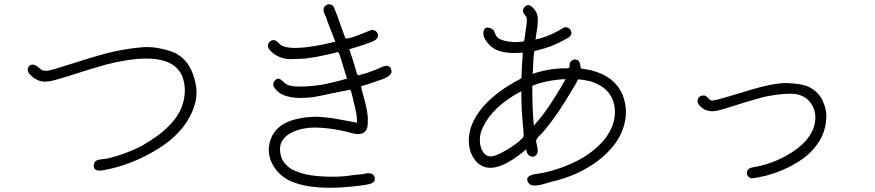

<svg xmlns="http://www.w3.org/2000/svg" viewBox="-20 -827 4040 886"><path d="M871.1 -482.4Q897.5 -410.2 879.4 -347.2Q861.3 -284.2 818.4 -232.9Q775.4 -181.6 712.4 -142.1Q649.4 -102.5 584.5 -77.6Q519.5 -52.7 460 -42Q443.4 -39.1 432.6 -40Q409.2 -43.9 413.1 -67.4Q414.1 -77.1 420.9 -83Q427.7 -88.9 435.5 -89.8Q443.4 -90.8 455.1 -92.8Q466.8 -94.7 471.7 -94.7Q557.6 -114.3 636.7 -155.3Q675.8 -177.7 709.5 -202.6Q743.2 -227.5 772.9 -260.3Q802.7 -293 818.4 -333Q834 -373 833 -417Q832 -438.5 827.1 -456.1Q788.1 -609.4 470.7 -529.3Q438.5 -520.5 401.4 -509.3Q364.3 -498 320.8 -483.9Q277.3 -469.7 252 -462.9Q195.3 -444.3 166 -453.1Q143.6 -459 124 -477.5Q101.6 -498 110.4 -515.6Q122.1 -538.1 149.4 -522.5Q156.2 -517.6 163.6 -511.2Q170.9 -504.9 174.8 -502.9Q178.7 -501 185.5 -501Q192.4 -501 197.3 -500Q208 -501 249 -513.7Q418.9 -567.4 471.7 -581.1Q510.7 -590.8 543.5 -596.7Q576.2 -602.5 619.6 -607.4Q663.1 -612.3 698.7 -606.9Q734.4 -601.6 769.5 -589.8Q804.7 -578.1 831.1 -550.8Q857.4 -523.4 871.1 -482.4Z M1783.2 -512.7Q1786.1 -503.9 1787.1 -498Q1787.1 -479.5 1752 -463.9Q1748 -461.9 1674.8 -437.5Q1653.3 -431.6 1646.5 -428.7Q1646.5 -426.8 1647.5 -420.9Q1648.4 -418.9 1652.3 -401.4Q1659.2 -378.9 1664.1 -358.4Q1677.7 -304.7 1677.7 -274.4H1676.8Q1680.7 -219.7 1650.4 -210.9Q1643.6 -209 1637.7 -209Q1629.9 -207 1621.1 -209Q1612.3 -210.9 1607.4 -211.9Q1600.6 -213.9 1590.8 -215.8Q1582 -218.8 1578.1 -219.7Q1479.5 -242.2 1405.3 -237.3Q1377 -234.4 1353.5 -226.6Q1329.1 -218.8 1308.6 -205.1Q1288.1 -190.4 1277.3 -168Q1268.6 -145.5 1274.4 -115.2Q1279.3 -88.9 1297.9 -69.3Q1314.5 -49.8 1340.8 -39.1Q1365.2 -28.3 1389.2 -22.9Q1413.1 -17.6 1443.4 -14.6Q1511.7 -8.8 1569.3 -13.7Q1622.1 -20.5 1630.9 -21.5Q1632.8 -21.5 1653.3 -23.4Q1675.8 -29.3 1685.5 -27.3Q1699.2 -26.4 1705.1 -16.6Q1712.9 -3.9 1708 7.8Q1701.2 19.5 1675.8 24.4Q1627.9 33.2 1548.8 38.1Q1400.4 45.9 1316.4 6.8Q1263.7 -19.5 1237.3 -69.3Q1210 -121.1 1226.6 -176.8Q1235.4 -206.1 1254.9 -227.5Q1274.4 -249 1301.8 -261.7Q1329.1 -274.4 1357.4 -279.3Q1385.7 -286.1 1415 -287.1Q1441.4 -290 1470.7 -286.1Q1501 -284.2 1520.5 -280.3Q1542 -276.4 1576.2 -270.5Q1609.4 -264.6 1627 -260.7Q1628.9 -275.4 1624 -306.6H1623Q1623 -311.5 1620.1 -323.2Q1617.2 -335.9 1616.2 -339.4Q1615.2 -342.8 1612.3 -355.5Q1610.4 -367.2 1609.4 -370.1Q1604.5 -387.7 1599.6 -407.2Q1597.7 -411.1 1595.7 -413.1L1518.6 -397.5Q1515.6 -396.5 1507.8 -395.5Q1460 -384.8 1431.6 -379.9Q1404.3 -375 1361.3 -375Q1318.4 -376 1287.1 -388.7Q1263.7 -398.4 1247.1 -420.9Q1231.4 -443.4 1255.9 -461.9Q1267.6 -469.7 1287.1 -450.2Q1293 -444.3 1295.9 -442.4Q1308.6 -431.6 1337.9 -428.7Q1375 -425.8 1422.9 -430.7Q1471.7 -435.5 1500 -443.4Q1528.3 -449.2 1581.1 -463.9Q1555.7 -548.8 1545.9 -578.1Q1543.9 -583 1542 -585Q1541 -585.9 1539.1 -586.9Q1538.1 -585.9 1532.2 -585Q1527.3 -584 1496.1 -576.2Q1465.8 -569.3 1439.5 -564.5Q1407.2 -559.6 1387.7 -556.6Q1368.2 -555.7 1336.9 -554.7Q1305.7 -551.8 1280.8 -560.1Q1255.9 -568.4 1237.3 -584Q1212.9 -603.5 1216.8 -620.1Q1218.8 -630.9 1227.5 -636.7Q1236.3 -643.6 1246.1 -641.6Q1254.9 -639.6 1264.6 -629.9Q1273.4 -620.1 1277.3 -618.2Q1292 -609.4 1323.2 -606.4Q1393.6 -601.6 1527.3 -634.8Q1527.3 -634.8 1517.6 -660.2Q1507.8 -685.5 1497.6 -711.4Q1487.3 -737.3 1487.3 -738.3V-739.3L1483.4 -751V-750Q1479.5 -758.8 1476.6 -765.6Q1472.7 -773.4 1472.7 -778.3H1473.6Q1470.7 -793 1482.4 -800.8Q1492.2 -809.6 1505.4 -806.2Q1518.6 -802.7 1522.5 -788.1V-789.1Q1534.2 -762.7 1546.9 -724.6Q1569.3 -661.1 1571.3 -657.2Q1571.3 -657.2 1571.3 -656.2Q1572.3 -653.3 1573.2 -651.9Q1574.2 -650.4 1574.7 -649.9Q1575.2 -649.4 1576.2 -649.4Q1577.1 -650.4 1577.1 -649.4Q1593.8 -648.4 1654.3 -672.9Q1694.3 -689.5 1699.2 -689.5V-688.5Q1710.9 -687.5 1718.8 -678.7Q1727.5 -668 1722.7 -656.2V-655.3Q1716.8 -641.6 1695.3 -633.8L1690.4 -631.8Q1652.3 -617.2 1591.8 -599.6Q1607.4 -554.7 1619.1 -514.6Q1619.1 -513.7 1620.6 -507.8Q1622.1 -502 1624 -498Q1626 -492.2 1627 -487.3Q1627.9 -485.4 1630.9 -480.5Q1632.8 -479.5 1634.8 -479.5Q1654.3 -485.4 1672.9 -490.2Q1715.8 -504.9 1739.3 -516.6Q1772.5 -531.2 1783.2 -512.7Z M2850.6 -395.5Q2876 -333 2865.2 -272.9Q2854.5 -212.9 2815.4 -160.2Q2752 -77.1 2635.7 -24.4Q2581.1 -1 2521.5 12.7Q2517.6 13.7 2503.9 18.1Q2490.2 22.5 2480.5 24.4Q2431.6 36.1 2419.9 18.6Q2414.1 10.7 2413.1 3.9Q2410.2 -14.6 2442.4 -22.5L2485.4 -29.3Q2539.1 -41 2586.9 -59.6Q2708 -106.4 2771.5 -186.5Q2795.9 -217.8 2808.1 -252.9Q2820.3 -288.1 2816.9 -326.7Q2813.5 -365.2 2790 -397.5Q2759.8 -436.5 2699.2 -453.1Q2674.8 -459 2647.5 -460.9Q2640.6 -444.3 2623 -417Q2554.7 -299.8 2491.2 -223.6Q2489.3 -220.7 2476.6 -208Q2463.9 -196.3 2458 -187.5Q2453.1 -178.7 2454.1 -170.9H2455.1Q2455.1 -167 2458 -155.3Q2467.8 -118.2 2449.2 -107.4Q2439.5 -101.6 2429.7 -105.5Q2421.9 -107.4 2417 -114.3Q2412.1 -121.1 2411.1 -125Q2411.1 -127.9 2408.2 -137.7Q2284.2 -32.2 2212.9 -57.6Q2187.5 -67.4 2170.9 -89.8Q2154.3 -112.3 2147.9 -139.2Q2141.6 -166 2144 -193.8Q2146.5 -221.7 2155.3 -246.1Q2190.4 -338.9 2303.7 -417Q2328.1 -433.6 2352.5 -447.3Q2365.2 -455.1 2377.9 -460.9Q2382.8 -463.9 2384.8 -465.8Q2386.7 -468.8 2386.7 -475.6Q2386.7 -503.9 2392.6 -584Q2304.7 -577.1 2263.7 -600.6Q2242.2 -612.3 2225.6 -634.8Q2208 -657.2 2210.9 -678.7Q2213.9 -703.1 2235.4 -699.2Q2255.9 -696.3 2262.7 -677.7V-676.8Q2270.5 -651.4 2293.9 -643.6Q2316.4 -634.8 2351.6 -632.8Q2370.1 -632.8 2389.6 -634.8Q2394.5 -634.8 2396.5 -636.7Q2398.4 -639.6 2399.4 -640.6L2410.2 -716.8Q2413.1 -745.1 2407.2 -752L2397.5 -763.7Q2391.6 -773.4 2393.6 -782.2Q2394.5 -787.1 2397.5 -791Q2411.1 -808.6 2424.8 -801.8Q2438.5 -794.9 2449.2 -779.3Q2460 -763.7 2460.9 -750Q2463.9 -717.8 2456.1 -678.7Q2452.1 -655.3 2451.2 -644.5Q2519.5 -660.2 2577.1 -697.3Q2587.9 -704.1 2600.1 -699.2Q2612.3 -694.3 2615.2 -682.6Q2619.1 -673.8 2614.3 -665Q2609.4 -657.2 2604.5 -654.3Q2599.6 -651.4 2588.9 -645.5Q2530.3 -611.3 2462.9 -595.7Q2451.2 -591.8 2447.3 -591.8Q2446.3 -590.8 2446.3 -589.8Q2445.3 -587.9 2444.3 -585Q2443.4 -581.1 2441.4 -550.8Q2440.4 -519.5 2438.5 -486.3Q2516.6 -512.7 2595.7 -511.7Q2608.4 -511.7 2608.4 -521.5Q2606.4 -539.1 2618.2 -546.9Q2631.8 -557.6 2646.5 -548.8Q2656.2 -542 2658.2 -524.4Q2659.2 -514.6 2660.2 -511.7Q2662.1 -510.7 2672.9 -508.8Q2711.9 -503.9 2746.1 -490.2Q2819.3 -460.9 2850.6 -395.5ZM2308.6 -129.9Q2364.3 -161.1 2391.6 -190.4Q2393.6 -192.4 2395 -196.8Q2396.5 -201.2 2396.5 -207Q2394.5 -224.6 2393.6 -245.1Q2385.7 -318.4 2385.7 -406.2Q2250 -334 2206.1 -234.4Q2194.3 -210.9 2194.3 -178.7Q2194.3 -146.5 2210.9 -123Q2219.7 -111.3 2231 -107.4Q2242.2 -103.5 2258.8 -107.4Q2274.4 -112.3 2282.7 -116.2Q2291 -120.1 2308.6 -129.9ZM2530.3 -362.3Q2570.3 -424.8 2589.8 -461.9Q2503.9 -458 2436.5 -431.6Q2435.5 -329.1 2443.4 -247.1Q2487.3 -295.9 2530.3 -362.3Z M3783.2 -344.7Q3796.9 -310.5 3792 -269.5Q3787.1 -212.9 3753.4 -164.6Q3719.7 -116.2 3669.4 -84Q3619.1 -51.8 3564 -31.7Q3508.8 -11.7 3455.1 -4.9Q3444.3 -2 3434.6 -10.7Q3424.8 -19.5 3426.8 -33.2Q3429.7 -51.8 3458 -55.7Q3514.6 -64.5 3571.3 -89.8Q3705.1 -151.4 3735.4 -240.2Q3752.9 -296.9 3728 -341.3Q3703.1 -385.7 3647.5 -393.6Q3612.3 -396.5 3565.4 -390.1Q3518.6 -383.8 3496.1 -377.4Q3473.6 -371.1 3417 -354.5Q3402.3 -349.6 3365.7 -338.4Q3329.1 -327.1 3309.6 -321.3Q3252.9 -303.7 3222.7 -327.1Q3196.3 -345.7 3199.2 -364.3Q3200.2 -374 3208.5 -380.9Q3216.8 -387.7 3227.5 -385.7V-386.7Q3235.4 -386.7 3245.1 -377Q3253.9 -367.2 3258.8 -365.2Q3260.7 -363.3 3265.6 -363.3Q3270.5 -363.3 3273.4 -364.3Q3277.3 -365.2 3283.2 -366.2Q3289.1 -367.2 3291 -367.2Q3320.3 -375 3411.1 -402.3Q3554.7 -448.2 3621.1 -443.4Q3657.2 -441.4 3688.5 -434.6Q3719.7 -426.8 3745.6 -403.8Q3771.5 -380.9 3783.2 -344.7Z"/></svg>

Font: irohamaru Light
Style: Regular
Weight: 200
Designer: [Source Han Sans]
Ryoko NISHIZUKA  (kana & ideographs); Paul D. Hunt (Latin, Greek & Cyrillic); Wenlong ZHANG  (bopomofo
Version: Version 1.01